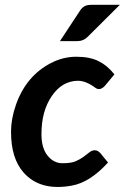

<svg xmlns="http://www.w3.org/2000/svg" viewBox="-20 -751 507 780"><path d="M24.9 -213.9Q24.9 -269.5 44.9 -325.7Q86.4 -442.9 186.5 -494.6Q235.8 -520.5 290.5 -520.5Q344.7 -520.5 380.9 -502.4Q417 -484.4 444.8 -448.7L405.3 -401.4Q385.3 -380.9 367.2 -394.5Q329.1 -422.9 296.4 -422.9Q231.9 -421.9 190.4 -360.8Q148.4 -299.8 148.4 -206.1Q148.4 -149.4 173.3 -118.7Q198.2 -87.9 233.9 -87.9Q269.5 -87.9 288.1 -96.2Q306.6 -104.5 319.8 -114.3Q333 -124 343.3 -132.3Q353.5 -140.6 365.2 -140.6Q377 -140.6 387.7 -128.9L418.9 -90.8Q345.7 -10.3 272.5 2.9Q143.1 26.9 75.2 -50.8Q24.9 -108.4 24.9 -213.9ZM294.4 -584H223.6L303.7 -705.6Q312 -718.8 322.3 -725.1Q332.5 -731.4 351.6 -731.4H466.8L335.9 -601.1Q318.8 -584 294.4 -584Z"/></svg>

Font: Lato-BoldItalic
Style: Bold Italic
Weight: 700
Italic angle: -7°
Designer: Lukasz Dziedzic
Foundry: tyPoland Lukasz Dziedzic
Version: Version 1.104; Western+Polish opensource